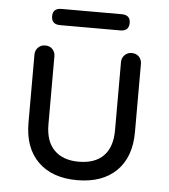

<svg xmlns="http://www.w3.org/2000/svg" viewBox="-50 -713 675 767"><g transform="rotate(5 287.5 -330.0)"><path d="M461 -517Q479 -517 490 -505.5Q501 -494 501 -477V-204Q501 -103 444.5 -47.5Q388 8 287 8Q187 8 130.5 -47.5Q74 -103 74 -204V-477Q74 -494 85.5 -505.5Q97 -517 114 -517Q132 -517 143 -505.5Q154 -494 154 -477V-204Q154 -136 189 -101Q224 -66 287 -66Q352 -66 386.5 -101Q421 -136 421 -204V-477Q421 -494 432.5 -505.5Q444 -517 461 -517ZM166 -603Q131 -603 131 -636Q131 -668 166 -668H407Q442 -668 442 -636Q442 -603 407 -603Z"/></g></svg>

Font: Quicksand Light Medium
Style: Regular
Weight: 500
Version: Version 3.006